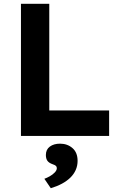

<svg xmlns="http://www.w3.org/2000/svg" viewBox="-20 -720 646 1017"><path d="M91 0V-700H241V-135H558V0ZM215 227Q229 222 244 213.5Q259 205 270 193.5Q281 182 281 171Q281 163 276 158.5Q271 154 259 150Q239 143 231 131.5Q223 120 223 101Q223 72 244 56.5Q265 41 298 41Q337 41 364 64.5Q391 88 391 132Q391 158 381 180.5Q371 203 352.5 221Q334 239 308 253Q282 267 249 277Z"/></svg>

Font: Mach SemiBold
Style: Regular
Weight: 600
Version: Version 1.002